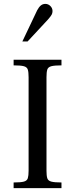

<svg xmlns="http://www.w3.org/2000/svg" viewBox="-20 -967 385 987"><path d="M50 0V-29Q87 -29 103 -33.5Q119 -38 123 -51Q127 -64 127 -89V-570Q127 -596 123 -609Q119 -622 103 -626.5Q87 -631 50 -631V-660H296V-631Q260 -631 243.5 -626.5Q227 -622 223 -609Q219 -596 219 -570V-89Q219 -64 223 -51Q227 -38 243.5 -33.5Q260 -29 296 -29V0ZM95 -754 171 -914Q180 -931 190 -939Q200 -947 213 -947Q228 -947 239 -936Q250 -925 250 -910Q250 -900 245.5 -891.5Q241 -883 226 -866L122 -754Z"/></svg>

Font: Frank Ruhl Libre
Style: Regular
Weight: 400
Designer: Yanek Iontef
Foundry: Fontef
Version: Version 6.004